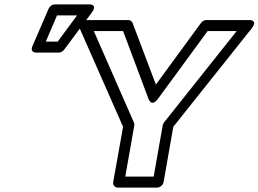

<svg xmlns="http://www.w3.org/2000/svg" viewBox="-20 -827 1174 872"><path d="M698 -379 923 -686H1055L725 -271C722 -267 720 -262 719 -258L678 -25H549L590 -258C591 -263 589 -268 588 -271L406 -686H539L654 -379C654 -379 667 -337 698 -379ZM688 -443 582 -723C579 -730 572 -736 563 -736H370C322 -736 342 -698 342 -698L539 -251L494 0C492 11 500 25 515 25H694C705 25 720 15 723 0L767 -251L1123 -698C1155 -739 1109 -736 1109 -736H917C909 -736 899 -731 893 -723ZM239 -757H330L242 -638H188ZM228 -807C218 -807 206 -799 201 -788L128 -619C114 -587 144 -588 147 -588H247C255 -588 265 -593 271 -601L397 -770C427 -811 382 -807 382 -807Z"/></svg>

Font: Asimov
Style: XWidOuIt
Weight: 500
Designer: Google
Version: Version 2.000980; 2014